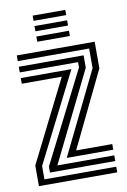

<svg xmlns="http://www.w3.org/2000/svg" viewBox="-87 -817 574 869"><g transform="rotate(-10 200.5 -382.5)"><path d="M166.2 -104 352 -484V-574H24V-600H382V-477.8L214 -130H380V-104ZM20 0V-95L208 -470H24V-496H256.8L50 -87.2V-26H380V0ZM80 -52V-79.5L292 -498V-522H24V-548H322V-491.2L118.5 -78H380V-52ZM126 -741V-765H276V-741ZM126 -645V-669H276V-645ZM126 -693V-717H276V-693Z"/></g></svg>

Font: Big Shoulders Inline Display Thin Black
Style: Regular
Weight: 900
Version: Version 2.002